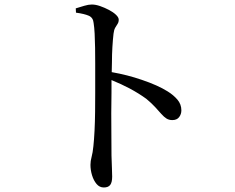

<svg xmlns="http://www.w3.org/2000/svg" viewBox="-20 -787 1040 849"><path d="M439 42Q420 42 407 26.5Q394 11 387 -12Q380 -35 380 -58Q380 -75 385 -93Q390 -111 393 -141Q396 -169 398 -208.5Q400 -248 400.5 -292Q401 -336 401 -376V-507Q401 -542 400.5 -575.5Q400 -609 398.5 -638Q397 -667 394 -685Q392 -709 372.5 -717.5Q353 -726 316 -731L315 -750Q335 -756 353 -761.5Q371 -767 386 -767Q403 -767 423 -760Q443 -753 462 -743Q481 -733 493 -721.5Q505 -710 505 -700Q505 -689 500 -681.5Q495 -674 489.5 -664.5Q484 -655 482 -638Q479 -612 477 -579Q475 -546 475 -512Q474 -489 474 -468Q543 -456 607 -434Q678 -410 721 -383Q747 -367 764.5 -346.5Q782 -326 782 -299Q782 -282 772 -269Q762 -256 742 -256Q727 -256 716 -263Q705 -270 693.5 -283Q682 -296 666.5 -313Q651 -330 627 -350Q594 -374 553 -396Q517 -415 473 -433Q473 -410 473 -378Q472 -336 472 -286.5Q472 -237 472.5 -188.5Q473 -140 473 -99Q474 -65 475 -41.5Q476 -18 476 -6Q476 19 467.5 30.5Q459 42 439 42Z"/></svg>

Font: Noto Serif HK ExtraLight Medium
Style: Regular
Weight: 500
Version: Version 2.002-H1;hotconv 1.1.0;makeotfexe 2.6.0